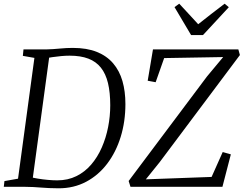

<svg xmlns="http://www.w3.org/2000/svg" viewBox="-24 -1010 1316 1038"><path d="M103 -743H229.5Q265 -744 300 -747.5Q335 -751 369.5 -751Q445.5 -751 499.2 -729.5Q553 -708 587.5 -667.8Q622 -627.5 638 -571.8Q654 -516 654 -447.5Q654 -353 628.5 -270.2Q603 -187.5 555.5 -125Q508 -62.5 441.5 -27.2Q375 8 293 8Q265 8 241.8 6.8Q218.5 5.5 197.5 4Q176.5 2.5 155.8 1.2Q135 0 111.5 0H-3.5L0 -31L73.5 -44L162 -697L99.5 -708ZM149 -16.5 133.5 -54.5Q153 -49 179.8 -44.5Q206.5 -40 234.5 -37.5Q262.5 -35 285.5 -35Q343 -35 389 -57.8Q435 -80.5 469.2 -120.5Q503.5 -160.5 526.2 -212.5Q549 -264.5 560.5 -323Q572 -381.5 572 -440.5Q572 -510 559.8 -560.8Q547.5 -611.5 521.5 -644.2Q495.5 -677 453.8 -693Q412 -709 352.5 -709Q331.5 -709 306.8 -706.8Q282 -704.5 260 -701.2Q238 -698 224.5 -695.5L246 -730.5ZM681.5 0 671.5 -31.5 1095 -596.5 1182.5 -701.5 863.5 -696 817.5 -565.5 774.5 -573.5 803 -743H1264.5L1273 -712.5L839 -133L764.5 -40.5L1120 -53.5L1180 -188L1224 -175.5L1178.5 0ZM1009 -820.5 919.5 -971.5 945 -990Q970.5 -962.5 996 -935Q1021.5 -907.5 1047.5 -879Q1081.5 -906.5 1117.2 -933.8Q1153 -961 1190.5 -990L1213 -971L1073.5 -820.5Z"/></svg>

Font: Merriweather 48pt Light
Style: Italic
Weight: 300
Italic angle: -7.8°
Version: Version 2.101